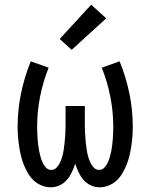

<svg xmlns="http://www.w3.org/2000/svg" viewBox="-20 -789 640 817"><path d="M196 8Q176 8 156.5 0Q137 -8 122.5 -22Q108 -36 98 -53.5Q88 -71 80.5 -90Q73 -109 68.5 -129Q64 -149 61 -169Q58 -189 56.5 -209Q55 -229 55 -250Q55 -321 69.5 -391.5Q84 -462 111 -528L187 -501Q163 -441 150.5 -377.5Q138 -314 138 -249Q138 -236 138.5 -223.5Q139 -211 140 -198Q141 -185 142.5 -172Q144 -159 146.5 -146.5Q149 -134 152.5 -121.5Q156 -109 161.5 -97Q167 -85 176 -75.5Q185 -66 198 -66Q212 -66 221.5 -76.5Q231 -87 236.5 -99.5Q242 -112 245.5 -125Q249 -138 251 -151.5Q253 -165 254.5 -178.5Q256 -192 257 -205.5Q258 -219 258.5 -232.5Q259 -246 259 -260V-338H341V-260Q341 -246 341.5 -232.5Q342 -219 343 -205.5Q344 -192 345.5 -178.5Q347 -165 349 -151.5Q351 -138 354.5 -125Q358 -112 363.5 -99.5Q369 -87 378.5 -76.5Q388 -66 402 -66Q415 -66 424 -75.5Q433 -85 438.5 -97Q444 -109 447.5 -121.5Q451 -134 453.5 -146.5Q456 -159 457.5 -172Q459 -185 460 -198Q461 -211 461.5 -223.5Q462 -236 462 -249Q462 -314 449.5 -377.5Q437 -441 413 -501L489 -528Q516 -462 530.5 -391.5Q545 -321 545 -250Q545 -229 543.5 -209Q542 -189 539 -169Q536 -149 531.5 -129Q527 -109 519.5 -90Q512 -71 502 -53.5Q492 -36 477.5 -22Q463 -8 443.5 0Q424 8 404 8Q384 8 366 -0.5Q348 -9 335.5 -23.5Q323 -38 314.5 -56Q306 -74 300 -92Q294 -74 285.5 -56Q277 -38 264.5 -23.5Q252 -9 234 -0.5Q216 8 196 8ZM285 -577 234 -623 368 -769 432 -711Z"/></svg>

Font: Iosevka Custom Extended
Style: Regular
Weight: 400
Width: 7
Monospace: yes
Designer: Belleve Invis
Foundry: Belleve Invis
Version: Version 11.2.4; ttfautohint (v1.8.4)